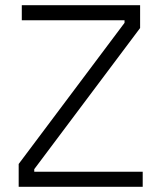

<svg xmlns="http://www.w3.org/2000/svg" viewBox="-20 -720 618 740"><path d="M52 0H530V-58H112V-68L520 -612V-700H64V-642H460V-632L52 -88Z"/></svg>

Font: Meta Space Light
Style: Regular
Weight: 300
Designer: Meta Pool / Florian Karsten
Foundry: Meta Pool / Florian Karsten
Version: Version 2.000;Glyphs 3.1.1 (3137)